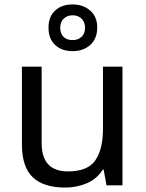

<svg xmlns="http://www.w3.org/2000/svg" viewBox="-20 -837 658 867"><path d="M533 -536V0H461L448 -71H444Q418 -29 372 -9.5Q326 10 274 10Q177 10 128 -36.5Q79 -83 79 -185V-536H168V-191Q168 -63 287 -63Q376 -63 410.5 -113Q445 -163 445 -257V-536ZM308 -606Q259 -606 229 -634Q199 -662 199 -712Q199 -762 229 -789.5Q259 -817 308 -817Q355 -817 387 -789.5Q419 -762 419 -713Q419 -662 387.5 -634Q356 -606 308 -606ZM308 -656Q333 -656 348.5 -671Q364 -686 364 -712Q364 -738 348 -753Q332 -768 308 -768Q284 -768 268 -753Q252 -738 252 -712Q252 -686 266.5 -671Q281 -656 308 -656Z"/></svg>

Font: Noto Sans Bengali UI
Style: Regular
Weight: 400
Designer: Jelle Bosma - Monotype Design Team
Foundry: Monotype Imaging Inc.
Version: Version 2.003; ttfautohint (v1.8.4.7-5d5b)